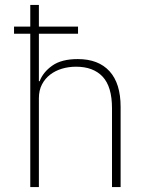

<svg xmlns="http://www.w3.org/2000/svg" viewBox="-20 -760 602 780"><path d="M103 0V-623H37V-652H103V-740H138V-652H297V-623H138V-430H141Q155 -467 192.5 -493.5Q230 -520 296 -520Q380 -520 425 -470.5Q470 -421 470 -326V0H435V-320Q435 -408 397 -448.5Q359 -489 289 -489Q259 -489 232 -481Q205 -473 184 -457Q163 -441 150.5 -417Q138 -393 138 -361V0Z"/></svg>

Font: IBM Plex Sans ExtLt
Style: Regular
Weight: 200
Designer: Mike Abbink, Paul van der Laan, Pieter van Rosmalen
Foundry: Bold Monday
Version: Version 3.005